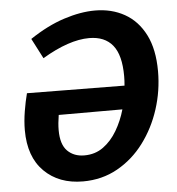

<svg xmlns="http://www.w3.org/2000/svg" viewBox="-52 -765 762 826"><g transform="rotate(-5 329.0 -352.0)"><path d="M274 12Q170 12 106.5 -51Q43 -114 43 -229Q43 -268 50 -310.5Q57 -353 66 -387L487 -383Q489 -404 489 -424Q489 -515 454.5 -557.5Q420 -600 353 -600Q266 -600 150 -531L105 -618Q181 -669 253.5 -692.5Q326 -716 388 -716Q460 -716 516 -684.5Q572 -653 604 -590Q636 -527 636 -432Q636 -348 610.5 -269Q585 -190 537.5 -126.5Q490 -63 423 -25.5Q356 12 274 12ZM188 -217Q188 -155 216 -127Q244 -99 289 -99Q336 -99 371 -124.5Q406 -150 430.5 -191.5Q455 -233 469 -282H194Q188 -245 188 -217Z"/></g></svg>

Font: Bitter
Style: Bold Italic
Weight: 700
Italic angle: -9°
Designer: Sol Matas, and Bitter project Authors
Foundry: Sol Matas
Version: Version 2.001